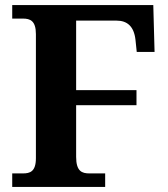

<svg xmlns="http://www.w3.org/2000/svg" viewBox="-20 -734 661 754"><path d="M28 0H393V-53H331C302 -53 279 -61 279 -118V-321H516V-380H279V-653H438C479 -653 506 -631 512 -578L517 -530H587L582 -714H28V-661H70C98 -661 121 -653 121 -600V-113C121 -60 98 -53 70 -53H28Z"/></svg>

Font: Noto Nastaliq Urdu
Style: Bold
Weight: 700
Designer: Monotype Design Team (Patrick Giasson: type design, Kamal Mansour: OpenType code, Glenda Bellarosa). Updated by Simon Co
Foundry: Monotype Imaging Inc., Simon Cozens
Version: Version 3.009